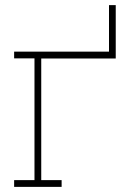

<svg xmlns="http://www.w3.org/2000/svg" viewBox="-20 -730 542 750"><path d="M35.2 0V-26.4H114.7V-502H35.2V-528.3H405.8V-710H432.1V-501.5H141.1V-26.4H220.7V0Z"/></svg>

Font: Roboto Slab Thin
Style: Regular
Weight: 100
Designer: Google
Version: Version 2.000; ttfautohint (v1.8.1.43-b0c9)